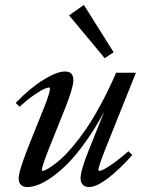

<svg xmlns="http://www.w3.org/2000/svg" viewBox="-20 -738 582 769"><path d="M399.4 -504.9 256.8 -676.3 315.9 -718.3 435.1 -528.8ZM88.9 11.2Q72.8 11.2 63.7 2.2Q54.7 -6.8 54.7 -23.4Q54.7 -52.2 94.7 -153.3L155.3 -304.2Q180.2 -366.7 180.2 -382.8Q180.2 -387.7 176.8 -387.7Q170.4 -387.7 157 -381.8Q143.6 -376 116.5 -357.4Q89.4 -338.9 58.1 -310.5L43 -325.7Q97.7 -383.3 152.6 -417.5Q207.5 -451.7 240.2 -451.7Q273.9 -451.7 273.9 -417Q273.9 -387.2 240.2 -302.7L176.3 -143.6Q147.5 -70.3 147.5 -57.1Q147.5 -53.7 151.4 -53.7Q154.8 -53.7 163.8 -57.9Q172.9 -62 189.7 -73.7Q206.5 -85.4 226.3 -103.3Q246.1 -121.1 272.5 -152.3Q298.8 -183.6 325.7 -222.9Q352.5 -262.2 384 -320.3Q415.5 -378.4 445.3 -446.8H524.4L400.4 -137.2Q374 -69.3 374 -58.1Q374 -53.7 377.9 -53.7Q383.8 -53.7 397.5 -60.5Q411.1 -67.4 437.3 -86.2Q463.4 -105 494.1 -132.3L509.8 -117.2Q459 -59.6 412.6 -24.2Q366.2 11.2 336.9 11.2Q320.8 11.2 311.8 2.2Q302.7 -6.8 302.7 -23.4Q302.7 -55.2 335.4 -136.2L397 -290Q361.8 -224.6 324.2 -171.9Q286.6 -119.1 253.9 -85.7Q221.2 -52.2 189.5 -29.8Q157.7 -7.3 133.3 2Q108.9 11.2 88.9 11.2Z"/></svg>

Font: Elstob 10pt Medium
Style: Italic
Weight: 500
Italic angle: -20°
Designer: Peter S. Baker
Version: Version 1.015